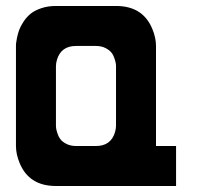

<svg xmlns="http://www.w3.org/2000/svg" viewBox="-20 -620 673 640"><path d="M33.2 -466.8Q33.2 -469.7 33.4 -474.4Q33.7 -479 36.4 -492.9Q39.1 -506.8 43.7 -519.5Q48.3 -532.2 58.3 -547.6Q68.4 -563 81.8 -574Q95.2 -585 117.2 -592.5Q139.2 -600.1 166.5 -600.1H366.7Q456.5 -600.1 487.8 -523.4Q500 -494.1 500 -466.8V-133.3H566.9V0H500H166.5Q76.7 0 45.4 -76.7Q33.2 -106 33.2 -133.3ZM166.5 -399.9V-200.2Q166.5 -197.3 167 -192.9Q167.5 -188.5 170.9 -177Q174.3 -165.5 180.7 -156.7Q187 -147.9 200.9 -140.6Q214.8 -133.3 233.4 -133.3H299.8Q349.6 -133.3 363.3 -179.2Q366.7 -190.9 366.7 -200.2V-399.9Q366.7 -402.8 366.2 -407.2Q365.7 -411.6 362.3 -423.1Q358.9 -434.6 352.5 -443.4Q346.2 -452.1 332.3 -459.5Q318.4 -466.8 299.8 -466.8H233.4Q183.6 -466.8 169.9 -420.9Q166.5 -409.2 166.5 -399.9Z"/></svg>

Font: Malkor
Style: Bold
Weight: 700
Version: Version 1.3